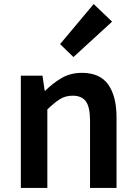

<svg xmlns="http://www.w3.org/2000/svg" viewBox="-20 -929 672 949"><path d="M83 0V-555H190L201 -480H203Q240 -517 284 -543Q328 -569 385 -569Q474 -569 515 -511Q556 -453 556 -348V0H425V-331Q425 -400 404.5 -428Q384 -456 339 -456Q303 -456 275.5 -438.5Q248 -421 214 -388V0ZM343 -647 277 -711 443 -909 534 -822Z"/></svg>

Font: Noto Sans KR SemiBold
Style: Regular
Weight: 600
Designer: Ryoko NISHIZUKA  (kana, bopomofo & ideographs); Paul D. Hunt (Latin, Greek & Cyrillic); Sandoll Communications , Soo-you
Foundry: Adobe
Version: Version 2.004-H2;hotconv 1.0.118;makeotfexe 2.5.65603